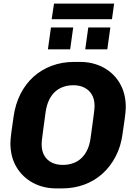

<svg xmlns="http://www.w3.org/2000/svg" viewBox="-20 -1040 749 1070"><path d="M294 10Q221 10 163 -21.5Q105 -53 71.5 -109.5Q38 -166 38 -242Q38 -262 43.5 -304Q49 -346 56 -392Q66 -461 94.5 -517Q123 -573 167 -612.5Q211 -652 268.5 -673.5Q326 -695 394 -695H425Q498 -695 556 -664Q614 -633 647.5 -576Q681 -519 681 -443Q681 -423 675.5 -381.5Q670 -340 663 -294Q654 -225 625 -169Q596 -113 552 -73Q508 -33 450.5 -11.5Q393 10 325 10ZM330 -121Q361 -121 387.5 -130.5Q414 -140 434 -159Q454 -178 467 -206Q480 -234 485 -272Q492 -321 496 -352Q500 -383 502.5 -401.5Q505 -420 506 -431Q507 -442 507 -450Q507 -487 492 -512.5Q477 -538 450.5 -551.5Q424 -565 389 -565Q358 -565 331.5 -555.5Q305 -546 285 -527Q265 -508 252 -479.5Q239 -451 234 -414Q227 -365 223 -333.5Q219 -302 216.5 -283.5Q214 -265 213 -254.5Q212 -244 212 -236Q212 -199 227 -173Q242 -147 268.5 -134Q295 -121 330 -121ZM268 -933 281 -1020H616L604 -933ZM247 -765 264 -887H388L371 -765ZM455 -765 472 -887H595L578 -765Z"/></svg>

Font: Chivo Medium
Style: Bold Italic
Weight: 700
Italic angle: -8.05°
Version: Version 2.002